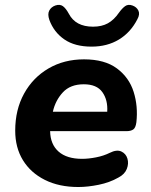

<svg xmlns="http://www.w3.org/2000/svg" viewBox="-20 -739 604 770"><path d="M294 11Q217 11 160 -17.5Q103 -46 72 -96.5Q41 -147 41 -215Q41 -299 76.5 -363.5Q112 -428 174.5 -464.5Q237 -501 317 -501Q400 -501 449 -464.5Q498 -428 516 -370.5Q534 -313 527 -249Q524 -226 514 -219.5Q504 -213 487 -213H181Q182 -160 215 -131Q248 -102 309 -102Q335 -102 365.5 -108Q396 -114 420 -126Q448 -140 466.5 -131.5Q485 -123 491 -103Q497 -83 488.5 -61.5Q480 -40 455 -27Q420 -7 376 2Q332 11 294 11ZM316 -401Q262 -401 232 -368.5Q202 -336 192 -291H410Q413 -338 390.5 -369.5Q368 -401 316 -401ZM347 -552Q280 -552 238 -581Q196 -610 178 -659Q170 -682 177.5 -696.5Q185 -711 202 -717Q220 -723 232 -714.5Q244 -706 256 -684Q283 -632 353 -632Q388 -632 412.5 -645.5Q437 -659 457 -688Q470 -706 482 -714.5Q494 -723 511 -717Q528 -711 535 -696.5Q542 -682 531 -662Q504 -609 457 -580.5Q410 -552 347 -552Z"/></svg>

Font: Nunito ExtraBold
Style: Italic
Weight: 800
Italic angle: -9°
Designer: Vernon Adams
Foundry: Vernon Adams
Version: Version 3.601; ttfautohint (v1.8.2.53-6de2)